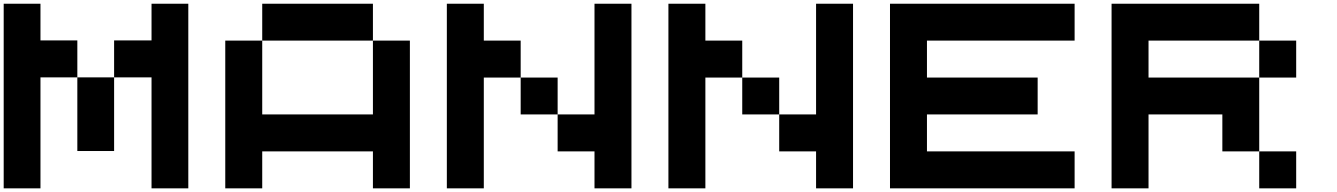

<svg xmlns="http://www.w3.org/2000/svg" viewBox="-20 -820 7241 1040"><path d="M398.9 -2V-400.9H598.1V-2ZM800.8 -799.8H1000V200.2H800.8V-400.9H598.1V-601.1H800.8ZM199.2 -601.1H398.9V-400.9H199.2V200.2H0V-799.8H199.2Z M2000 -799.8V-600.1H1400.4V-799.8ZM2000 -600.1H2200.2V200.2H2000V0H1400.4V200.2H1200.2V-600.1H1400.4V-200.2H2000Z M3200.2 -799.8H3400.4V200.2H3200.2V0H3000.5V-200.2H3200.2ZM2600.6 -600.1H2800.3V-399.9H2600.6V200.2H2400.4V-799.8H2600.6ZM2800.3 -399.9H3000.5V-200.2H2800.3Z M4400.4 -799.8H4600.6V200.2H4400.4V0H4200.7V-200.2H4400.4ZM3800.8 -600.1H4000.5V-399.9H3800.8V200.2H3600.6V-799.8H3800.8ZM4000.5 -399.9H4200.7V-200.2H4000.5Z M5800.8 -600.1H5001V-399.9H5600.6V-200.2H5001V0H5800.8V200.2H4800.8V-799.8H5800.8Z M6800.8 -600.1H7001V-399.9H6800.8ZM7001 200.2H6800.8V0H7001ZM6601.1 -200.2H6201.2V200.2H6001V-799.8H6800.8V-600.1H6201.2V-399.9H6800.8V0H6601.1Z"/></svg>

Font: QuinqueFive
Style: Regular
Weight: 400
Monospace: yes
Designer: GGBotNet
Foundry: GGBotNet
Version: 1.1